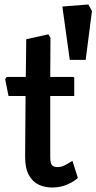

<svg xmlns="http://www.w3.org/2000/svg" viewBox="-20 -832 430 856"><path d="M291 -565 258 -803 374 -812 390 -783 362 -565ZM213 4Q180 4 153 -8.5Q126 -21 109 -51Q92 -81 92 -133L94 -404H18L3 -479L10 -489H95L97 -657L196 -679L205 -663L204 -489H306Q311 -489 311 -483V-404H204V-133Q204 -103 212.5 -95Q221 -87 237 -87Q255 -87 274.5 -98Q294 -109 303 -115L327 -39Q314 -25 282.5 -10.5Q251 4 213 4Z"/></svg>

Font: Kreon SemiBold
Style: Regular
Weight: 600
Designer: Julia Petretta
Foundry: Julia Petretta and Eli Heuer
Version: Version 2.002